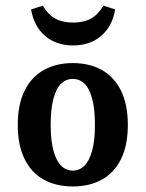

<svg xmlns="http://www.w3.org/2000/svg" viewBox="-20 -653 519 684"><path d="M43.3 -208.1Q43.3 -281.4 68 -330.6Q92.6 -379.8 136.8 -404.1Q180.9 -428.3 239.4 -428.3Q297.8 -428.3 341.9 -404.1Q386.1 -379.8 410.8 -330.6Q435.4 -281.4 435.4 -208.1Q435.4 -134.9 410.8 -85.6Q386.1 -36.4 341.9 -12.6Q297.8 11.3 239.4 11.3Q180.9 11.3 136.8 -12.6Q92.6 -36.4 68 -85.6Q43.3 -134.9 43.3 -208.1ZM318.2 -208.1Q318.2 -265.5 308.1 -302.2Q298.1 -338.9 280.5 -355.4Q263 -371.9 239.4 -371.9Q215.7 -371.9 198.2 -355.4Q180.6 -338.9 170.6 -302.2Q160.5 -265.5 160.5 -208.1Q160.5 -152 170.6 -115.8Q180.6 -79.5 198.2 -62.3Q215.7 -45.2 239.4 -45.2Q263 -45.2 280.5 -62.3Q298.1 -79.5 308.1 -115.8Q318.2 -152 318.2 -208.1ZM90.7 -619.4 132.5 -632.9Q150.6 -601.7 176.5 -587.1Q202.4 -572.6 240.5 -572.6Q278.6 -572.6 304.5 -587.1Q330.3 -601.7 348.4 -632.9L390.3 -619.4Q380 -559 340.3 -525.1Q300.7 -491.1 240.5 -491.1Q180.2 -491.1 140.6 -525.1Q101 -559 90.7 -619.4Z"/></svg>

Font: Playfair Micro SmCond SmLight
Style: Regular
Weight: 360
Width: 4
Designer: Claus Eggers Sørensen
Foundry: Claus Eggers Sørensen
Version: Version 2.100;Glyphs 3.2 (3219)